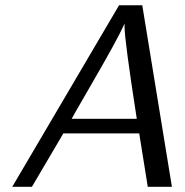

<svg xmlns="http://www.w3.org/2000/svg" viewBox="-20 -714 707 734"><path d="M26.9 0 435.1 -693.8H523.9L637.2 0H544.9L512.2 -204.1H222.2L102.1 0ZM253.9 -259.8H502.9Q456.1 -560.5 456.1 -612.8V-624Q440.9 -589.8 409.4 -532.5Q377.9 -475.1 319.3 -374Q260.7 -272.9 253.9 -259.8Z"/></svg>

Font: CMU Sans Serif
Style: Oblique
Weight: 500
Italic angle: -12°
Version: Version 0.7.0